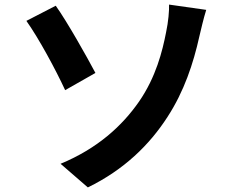

<svg xmlns="http://www.w3.org/2000/svg" viewBox="-20 -773 1040 837"><path d="M244 -59 363 44C521 -33 632 -142 710 -263C783 -375 823 -497 849 -614C856 -643 867 -692 879 -730L717 -753C718 -728 714 -678 704 -632C688 -550 660 -437 586 -330C513 -225 406 -126 244 -59ZM95 -682C149 -606 223 -469 264 -380L396 -455C359 -525 273 -678 223 -748L95 -682Z"/></svg>

Font: Noto Sans Mono CJK JP Bold
Style: Regular
Weight: 700
Designer: Ryoko NISHIZUKA (kana & ideographs); Paul D. Hunt (Latin, Greek & Cyrillic); Wenlong ZHANG (bopomofo); Sandoll Communica
Foundry: Adobe Systems Incorporated
Version: Version 1.004;PS 1.004;hotconv 1.0.82;makeotf.lib2.5.63406